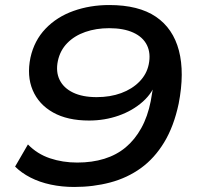

<svg xmlns="http://www.w3.org/2000/svg" viewBox="-20 -734 788 763"><path d="M275 9Q226 9 181.5 -0.5Q137 -10 101 -28.5Q65 -47 40 -72L91 -160Q128 -122 178.5 -105Q229 -88 287 -88Q346 -88 394.5 -103Q443 -118 479.5 -148.5Q516 -179 541.5 -225Q567 -271 579 -332L593 -415L602 -414Q588 -366 547.5 -330Q507 -294 451.5 -274.5Q396 -255 334 -255Q248 -255 191 -287Q134 -319 110 -375.5Q86 -432 101 -505Q116 -573 161 -620Q206 -667 272 -690.5Q338 -714 414 -714Q531 -714 599.5 -667.5Q668 -621 691 -533Q714 -445 690 -322Q671 -232 632.5 -168.5Q594 -105 540 -66Q486 -27 418.5 -9Q351 9 275 9ZM364 -348Q418 -348 461.5 -364Q505 -380 534 -409.5Q563 -439 571 -478Q580 -522 564 -554.5Q548 -587 509.5 -604.5Q471 -622 414 -622Q362 -622 319 -607Q276 -592 247.5 -563Q219 -534 210 -492Q201 -449 217 -416.5Q233 -384 270.5 -366Q308 -348 364 -348Z"/></svg>

Font: Nunito Sans 10pt Expanded SemiBold
Style: Italic
Weight: 600
Width: 7
Italic angle: -9°
Designer: Vernon Adams
Foundry: Vernon Adams
Version: Version 3.101;gftools[0.9.27]